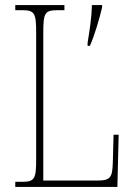

<svg xmlns="http://www.w3.org/2000/svg" viewBox="-20 -734 529 754"><path d="M40 0H441L446 -205H426L423 -94C421 -39 415 -25 363 -25H150V-606C150 -683 156 -694 206 -694H233V-714H40V-694H66C116 -694 122 -683 122 -606V-108C122 -31 116 -20 66 -20H40ZM324 -566V-554H333C352 -596 371 -663 381 -705V-714H341C340 -667 332 -615 324 -566Z"/></svg>

Font: Noto Serif Hebrew Condensed Thin
Style: Regular
Weight: 100
Width: 3
Designer: Monotype Design Team
Foundry: Monotype Imaging Inc.
Version: Version 2.004